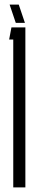

<svg xmlns="http://www.w3.org/2000/svg" viewBox="-20 -820 151 840"><path d="M62 -800 89 -720H49L22 -800ZM38 0V-647H20L30 -700H91V0Z"/></svg>

Font: Karantina Light
Style: Regular
Weight: 300
Designer: Rony Koch
Foundry: Rony Koch
Version: Version 1.000; ttfautohint (v1.8.3)